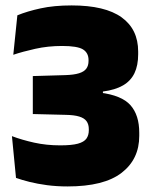

<svg xmlns="http://www.w3.org/2000/svg" viewBox="-20 -673 560 708"><path d="M229 14.5Q189 14.5 153.5 9.8Q118 5 89 -2.2Q60 -9.5 39 -17L24 -171Q61 -157 106 -147Q151 -137 202 -137Q244.5 -137 267.2 -143.2Q290 -149.5 298.8 -162Q307.5 -174.5 307.5 -192.5V-196.5Q307.5 -214.5 299.2 -226Q291 -237.5 272.2 -243.2Q253.5 -249 221.5 -249.5L101 -252.5V-392.5L221 -396Q252.5 -397 271.2 -402.8Q290 -408.5 298.2 -419.8Q306.5 -431 306.5 -448.5V-451.5Q306.5 -478 286 -490.8Q265.5 -503.5 209 -503.5Q157 -503.5 110 -493Q63 -482.5 29 -471L44 -616.5Q80.5 -631.5 129.8 -642.2Q179 -653 244 -653Q367.5 -653 428.5 -609Q489.5 -565 489.5 -483V-473Q489.5 -431.5 475.8 -403Q462 -374.5 433.5 -358Q405 -341.5 359.5 -335.5V-311.5L348.5 -331.5Q429 -321.5 461.2 -285Q493.5 -248.5 493.5 -183.5V-172Q493.5 -86 428.5 -35.8Q363.5 14.5 229 14.5Z"/></svg>

Font: Anek Bangla ExtraBold
Style: Regular
Weight: 800
Designer: Sulekha Rajkumar (Bangla), Yesha Goshar (Latin)
Foundry: Ek Type
Version: Version 1.003